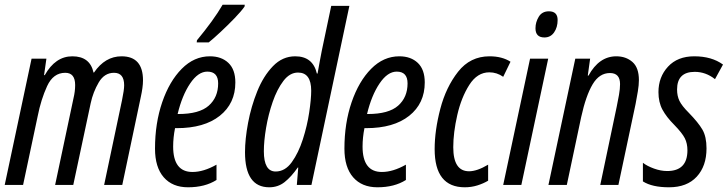

<svg xmlns="http://www.w3.org/2000/svg" viewBox="-21 -785 3089 815"><path d="M-1 0H77L139 -292Q153 -363 179 -419.5Q205 -476 256 -476Q298 -476 298 -424Q298 -397 291 -368L213 0H290L364 -347Q374 -394 398 -435Q422 -476 463 -476Q506 -476 506 -423Q506 -403 497 -360L421 0H498L577 -375Q581 -393 583.5 -411Q586 -429 586 -444Q586 -546 495 -546Q425 -546 378 -477H376Q361 -546 286 -546Q214 -546 169 -466H166L176 -536H113Z M777 10Q849 10 898 -21V-86Q843 -55 796 -55Q714 -55 714 -163Q714 -201 722 -241H729Q846 -241 912 -293.5Q978 -346 978 -435Q978 -490 948.5 -518Q919 -546 870 -546Q803 -546 750.5 -493Q698 -440 667.5 -351Q637 -262 637 -154Q637 -75 674 -32.5Q711 10 777 10ZM733 -301Q752 -380 786 -430.5Q820 -481 859 -481Q905 -481 905 -431Q905 -372 865 -336.5Q825 -301 736 -301ZM814 -605H865Q885 -621 915.5 -649.5Q946 -678 974.5 -707.5Q1003 -737 1017 -757L1018 -765H924Q905 -732 877 -693.5Q849 -655 815 -614Z M1122 10Q1159 10 1187 -12Q1215 -34 1243 -74H1245L1239 0H1301L1462 -760H1385L1345 -570Q1341 -548 1336 -523Q1331 -498 1327 -473H1324Q1307 -546 1232 -546Q1178 -546 1137.5 -504Q1097 -462 1071 -397.5Q1045 -333 1032 -263.5Q1019 -194 1019 -139Q1019 10 1122 10ZM1149 -57Q1099 -57 1099 -143Q1099 -186 1108.5 -242.5Q1118 -299 1136.5 -352.5Q1155 -406 1182 -441.5Q1209 -477 1244 -477Q1300 -477 1300 -400Q1300 -365 1291.5 -308Q1283 -251 1264.5 -193.5Q1246 -136 1217.5 -96.5Q1189 -57 1149 -57Z M1581 10Q1653 10 1702 -21V-86Q1647 -55 1600 -55Q1518 -55 1518 -163Q1518 -201 1526 -241H1533Q1650 -241 1716 -293.5Q1782 -346 1782 -435Q1782 -490 1752.5 -518Q1723 -546 1674 -546Q1607 -546 1554.5 -493Q1502 -440 1471.5 -351Q1441 -262 1441 -154Q1441 -75 1478 -32.5Q1515 10 1581 10ZM1537 -301Q1556 -380 1590 -430.5Q1624 -481 1663 -481Q1709 -481 1709 -431Q1709 -372 1669 -336.5Q1629 -301 1540 -301Z M1952 10Q1980 10 2005.5 2Q2031 -6 2051 -18V-86Q2004 -58 1970 -58Q1903 -58 1903 -160Q1903 -222 1920 -296.5Q1937 -371 1971 -424.5Q2005 -478 2056 -478Q2088 -478 2115 -459L2146 -523Q2110 -546 2057 -546Q1975 -546 1923.5 -480.5Q1872 -415 1848 -323Q1824 -231 1824 -152Q1824 10 1952 10Z M2290 -626Q2316 -626 2331 -647.5Q2346 -669 2346 -700Q2346 -737 2309 -737Q2280 -737 2266 -714Q2252 -691 2252 -665Q2252 -626 2290 -626ZM2115 0H2192L2306 -536H2229Z M2307 0H2385L2446 -288Q2466 -379 2494.5 -427Q2523 -475 2568 -475Q2611 -475 2611 -428Q2611 -408 2606.5 -382.5Q2602 -357 2597 -333L2527 0H2604L2677 -344Q2682 -370 2686.5 -397Q2691 -424 2691 -445Q2691 -498 2663.5 -522Q2636 -546 2595 -546Q2522 -546 2477 -464H2474L2484 -536H2421Z M2819 10Q2895 10 2936.5 -35Q2978 -80 2978 -155Q2978 -205 2960.5 -235Q2943 -265 2903 -306Q2873 -336 2863 -357Q2853 -378 2853 -405Q2853 -480 2928 -480Q2975 -480 3014 -449L3048 -511Q3000 -546 2926 -546Q2855 -546 2814.5 -502Q2774 -458 2774 -394Q2774 -351 2791 -319.5Q2808 -288 2841 -255Q2875 -220 2886 -198Q2897 -176 2897 -147Q2897 -59 2811 -59Q2784 -59 2755 -69.5Q2726 -80 2708 -94V-15Q2747 10 2819 10Z"/></svg>

Font: Noto Sans UI Condensed
Style: Italic
Weight: 400
Width: 3
Italic angle: -12°
Designer: Monotype Design Team
Foundry: Monotype Imaging Inc.
Version: Version 1.901